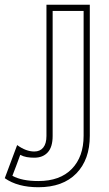

<svg xmlns="http://www.w3.org/2000/svg" viewBox="-129 -571 456 806"><path d="M-57 38Q-20 65 15 65Q39 65 52.5 48.5Q66 32 66 0V-551H248V-1Q248 99 191.5 157Q135 215 32 215Q-55 215 -109 177ZM-44 79Q-52 101 -60 122.5Q-68 144 -77 167Q-37 189 32 189Q123 189 172.5 138Q222 87 222 -1V-525H92V0Q92 46 71.5 68.5Q51 91 15 91Q-2 91 -16.5 88.5Q-31 86 -44 79Z"/></svg>

Font: CMG Sans Outline
Style: Outline
Weight: 700
Designer: Julieta Ulanovsky
Foundry: Julieta Ulanovsky
Version: Version 7.200